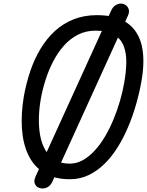

<svg xmlns="http://www.w3.org/2000/svg" viewBox="-20 -1016 834 1090"><path d="M377 1.5Q288.5 1.5 230 -35Q171.5 -71.5 140.8 -136.2Q110 -201 104.5 -286.5Q99 -372 115.5 -470Q129 -544.5 152.2 -613Q175.5 -681.5 210.2 -739.2Q245 -797 291.5 -839.8Q338 -882.5 397.5 -906.2Q457 -930 530 -930Q640 -930 702.8 -885.2Q765.5 -840.5 784.8 -756.8Q804 -673 783 -555Q771.5 -489.5 752.5 -423.2Q733.5 -357 707.2 -294.8Q681 -232.5 647.2 -178.8Q613.5 -125 572.2 -84.8Q531 -44.5 482.2 -21.5Q433.5 1.5 377 1.5ZM222 54Q206 54 193.2 46Q180.5 38 176.5 23Q172.5 8 181 -12L609 -951.5Q619 -975.5 634.8 -985.5Q650.5 -995.5 666.5 -995.5Q681.5 -995.5 694 -986.8Q706.5 -978 711 -962.5Q715.5 -947 706 -926.5L277.5 15Q268 35.5 253 44.8Q238 54 222 54ZM376 -87Q414.5 -87 449.8 -106.5Q485 -126 516.5 -160Q548 -194 574.8 -238.8Q601.5 -283.5 623 -335Q644.5 -386.5 660.2 -440Q676 -493.5 685 -545.5Q696 -607 697 -660.8Q698 -714.5 682 -755.2Q666 -796 628 -819Q590 -842 523 -842Q467.5 -842 422.5 -819Q377.5 -796 342.8 -756.8Q308 -717.5 282 -667.5Q256 -617.5 238.8 -563.2Q221.5 -509 212 -456.5Q202 -400.5 200.8 -346.5Q199.5 -292.5 208.2 -245.8Q217 -199 237.8 -163.2Q258.5 -127.5 292.5 -107.2Q326.5 -87 376 -87Z"/></svg>

Font: Edu AU VIC WA NT Hand Medium
Style: Regular
Weight: 500
Version: Version 1.001